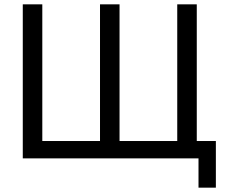

<svg xmlns="http://www.w3.org/2000/svg" viewBox="-20 -730 1050 885"><path d="M895 135V0H85V-710H175V-80H441V-710H531V-80H797V-710H887V-80H975V135Z"/></svg>

Font: Raleway-v4020 Medium
Style: Regular
Weight: 500
Designer: Matt McInerney, Pablo Impallari, Rodrigo Fuenzalida
Foundry: Matt McInerney, Pablo Impallari, Rodrigo Fuenzalida
Version: Version 4.020;PS 004.020;hotconv 1.0.88;makeotf.lib2.5.64775